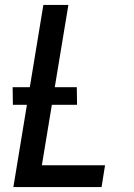

<svg xmlns="http://www.w3.org/2000/svg" viewBox="-20 -755 540 775"><path d="M34 0 155 -735H256L149 -88H404L390 0ZM32 -332 31 -403H290L291 -332Z"/></svg>

Font: Iosevka Term Curly Semibold
Style: Italic
Weight: 600
Italic angle: -9°
Designer: Belleve Invis
Foundry: Belleve Invis
Version: Version 32.3.0